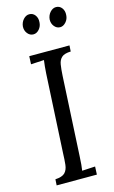

<svg xmlns="http://www.w3.org/2000/svg" viewBox="-137 -967 607 1019"><g transform="rotate(-15 166.5 -457.5)"><path d="M299 -700 297 -667Q262 -666 247 -652.5Q232 -639 228 -614.5Q224 -590 222 -554L199 -119Q198 -92 196 -72.5Q194 -53 192 -40Q210 -41 228 -42Q246 -43 264 -44L262 0H41L43 -33Q81 -35 96 -50.5Q111 -66 114 -93.5Q117 -121 118 -156L141 -588Q142 -608 144 -626.5Q146 -645 148 -660Q130 -659 112 -658Q94 -657 76 -656L78 -700ZM277 -806Q258 -806 245 -822Q232 -838 233 -860Q235 -883 249.5 -899Q264 -915 282 -915Q302 -915 314 -899Q326 -883 324 -860Q323 -838 308.5 -822Q294 -806 277 -806ZM130 -806Q111 -806 98 -822Q85 -838 86 -860Q88 -883 102.5 -899Q117 -915 135 -915Q155 -915 167 -899Q179 -883 177 -860Q176 -838 162 -822Q148 -806 130 -806Z"/></g></svg>

Font: Lora
Style: Italic
Weight: 400
Italic angle: -3°
Designer: Olga Karpushina, Alexei Vanyashin (Cyrillic)
Foundry: Cyreal
Version: Version 3.008